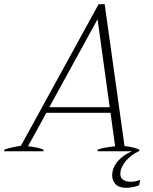

<svg xmlns="http://www.w3.org/2000/svg" viewBox="-52 -724 732 919"><path d="M619 137 614 163Q580 175 551 175Q518 175 501.5 158Q485 141 485 116Q485 79 511.5 48Q538 17 580 0H415L416 -8Q442 -18 499 -24L477 -184H170L82 -24Q136 -18 157 -7L156 0H-32L-31 -8Q4 -20 48 -26L420 -704H449L544 -25Q588 -20 615 -8L614 0H612Q575 17 549.5 47.5Q524 78 524 109Q524 128 538 137Q552 146 574 146Q597 146 619 137ZM473 -211 415 -632 184 -211Z"/></svg>

Font: Trirong ExtraLight
Style: Italic
Weight: 275
Italic angle: -12°
Designer: Katatrad Team
Foundry: CadsonDemak
Version: Version 1.003